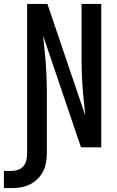

<svg xmlns="http://www.w3.org/2000/svg" viewBox="-79 -755 599 984"><path d="M-59 209V121H-19Q-2 121 14.5 115Q31 109 41.5 96Q52 83 56 66Q60 49 60 32V-735H164L358 -163Q355 -198 351 -232.5Q347 -267 344.5 -301.5Q342 -336 340.5 -371Q339 -406 339 -441V-735H440V0H336L142 -572Q145 -537 149 -502.5Q153 -468 155.5 -433.5Q158 -399 159.5 -364Q161 -329 161 -294V32Q161 56 156.5 80Q152 104 141 125Q130 146 112.5 163Q95 180 73.5 190.5Q52 201 28.5 205Q5 209 -19 209Z"/></svg>

Font: Iosevka SS04 Semibold
Style: Regular
Weight: 600
Monospace: yes
Designer: Belleve Invis
Foundry: Belleve Invis
Version: Version 19.0.0; ttfautohint (v1.8.4)